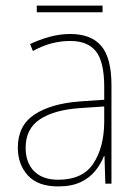

<svg xmlns="http://www.w3.org/2000/svg" viewBox="-20 -659 498 689"><path d="M232 -537Q307 -537 343.5 -494Q380 -451 380 -353V0H358L355 -99H353Q342 -71 322 -46Q302 -21 269.5 -5.5Q237 10 189 10Q116 10 80 -29.5Q44 -69 44 -129Q44 -208 103 -247.5Q162 -287 266 -295L354 -301V-347Q354 -437 324.5 -474.5Q295 -512 232 -512Q200 -512 167.5 -504Q135 -496 98 -476L88 -501Q122 -517 158.5 -527Q195 -537 232 -537ZM267 -271Q175 -265 123.5 -231Q72 -197 72 -129Q72 -75 102.5 -44.5Q133 -14 189 -14Q276 -14 314.5 -71.5Q353 -129 354 -220V-277ZM348 -639V-615H112V-639Z"/></svg>

Font: Noto Sans Khmer UI SemiCondensed Thin
Style: Regular
Weight: 100
Width: 4
Designer: Danh Hong and the Monotype Design Team
Foundry: Monotype Imaging Inc.
Version: Version 2.002; ttfautohint (v1.8.4.7-5d5b)